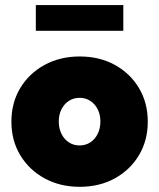

<svg xmlns="http://www.w3.org/2000/svg" viewBox="-20 -718 620 748"><path d="M290.5 9.8Q213.9 9.8 153.6 -23.2Q93.3 -56.2 58.8 -113.5Q24.4 -170.9 24.4 -244.1Q24.4 -317.4 58.8 -374.8Q93.3 -432.1 153.6 -465.1Q213.9 -498 290.5 -498Q367.7 -498 427.5 -465.1Q487.3 -432.1 521.5 -374.8Q555.7 -317.4 555.7 -244.1Q555.7 -170.9 521.5 -113.5Q487.3 -56.2 427.5 -23.2Q367.7 9.8 290.5 9.8ZM290 -151.4Q313.5 -151.4 331.8 -163.3Q350.1 -175.3 360.6 -196.5Q371.1 -217.8 371.1 -245.1Q371.1 -271.5 360.6 -292.2Q350.1 -313 331.8 -325Q313.5 -336.9 290 -336.9Q266.6 -336.9 248.3 -325Q230 -313 219.5 -292.2Q209 -271.5 209 -245.1Q209 -217.8 219.5 -196.5Q230 -175.3 248.3 -163.3Q266.6 -151.4 290 -151.4ZM460.4 -598.1H119.6V-698.2H460.4Z"/></svg>

Font: Kumbh Sans Black
Style: Regular
Weight: 900
Version: Version 1.005